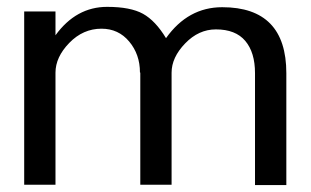

<svg xmlns="http://www.w3.org/2000/svg" viewBox="-20 -533 896 554"><path d="M384.8 -323.2 383.8 -324.2Q383.8 -376 352.8 -413.1Q321.8 -450.2 272.9 -450.2Q219.7 -450.2 179.9 -409.2Q140.1 -368.2 140.1 -323.2V0H49.8V-500H140.1V-431.2Q199.7 -513.2 289.1 -513.2Q356.4 -513.2 392.6 -493.2Q428.7 -473.1 459 -422.9Q522.5 -512.2 621.1 -512.2Q806.2 -512.2 806.2 -321.8V1H715.8V-321.8Q715.8 -381.8 687.7 -415Q659.7 -448.2 603 -448.2Q553.2 -448.2 514.2 -407.7Q475.1 -367.2 475.1 -323.2V0H384.8Z"/></svg>

Font: Perun
Style: Regular
Weight: 400
Version: Version 1.0000